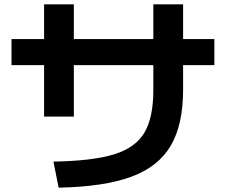

<svg xmlns="http://www.w3.org/2000/svg" viewBox="-20 -814 1040 884"><path d="M686 -400V-514H320V-277H183V-514H33V-634H183V-794H320V-634H686V-794H823V-634H967V-514H823V-400Q823 -240 766 -143Q709 -46 584 0Q459 46 250 50L226 -70Q407 -73 505.5 -103.5Q604 -134 645 -203.5Q686 -273 686 -400Z"/></svg>

Font: Enso
Style: Bold
Weight: 700
Designer: Coji Morishita
Foundry: UNDERFOREST DESIGN
Version: Version 1.000